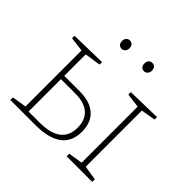

<svg xmlns="http://www.w3.org/2000/svg" viewBox="-175 -915 1102 1102"><g transform="rotate(45 376.0 -363.5)"><path d="M289 -317Q374 -317 419 -277Q464 -237 464 -162Q464 0 247 0H44V-21L132 -35V-490L44 -501V-521L263 -526V-506L165 -491V-317ZM709 -526V-506L621 -491V-35L709 -21V0H501V-21L588 -35V-490L501 -501V-521ZM249 -27Q342 -27 386 -60.5Q430 -94 430 -160Q430 -223 392.5 -256.5Q355 -290 281 -290H165V-27ZM258 -693Q258 -709 266.5 -718Q275 -727 288 -727Q302 -727 310 -718Q318 -709 318 -693Q318 -678 309 -668.5Q300 -659 288 -659Q274 -659 266 -668Q258 -677 258 -693ZM440 -693Q440 -709 448.5 -718Q457 -727 470 -727Q484 -727 492 -718Q500 -709 500 -693Q500 -678 491 -668.5Q482 -659 470 -659Q456 -659 448 -668Q440 -677 440 -693Z"/></g></svg>

Font: Bitter Pro ExtraLight
Style: Regular
Weight: 275
Designer: Sol Matas, and Bitter project Authors
Foundry: Sol Matas
Version: Version 1.010